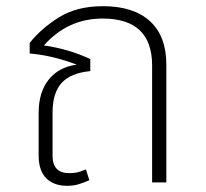

<svg xmlns="http://www.w3.org/2000/svg" viewBox="-20 -590 665 621"><path d="M518 -381V0H472V-378Q472 -530 312 -530Q199 -530 122 -443Q201 -432 272 -399V-360Q209 -354 179.5 -322Q150 -290 150 -225V-86Q150 -30 204 -30Q225 -30 240.5 -35.5Q256 -41 258 -42L269 -7Q248 2 232.5 6.5Q217 11 197 11Q154 11 129.5 -13.5Q105 -38 105 -87V-225Q105 -292 137.5 -332.5Q170 -373 228 -381Q149 -411 76 -417V-451Q112 -497 170 -533.5Q228 -570 313 -570Q412 -570 465 -521.5Q518 -473 518 -381Z"/></svg>

Font: FiraGO ExtraLight
Style: Regular
Weight: 200
Designer: bBox Type
Foundry: bBox Type GmbH
Version: Version 1.001